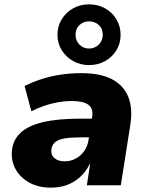

<svg xmlns="http://www.w3.org/2000/svg" viewBox="-20 -851 677 882"><path d="M213 11Q156 11 114 -12.5Q72 -36 51 -75Q30 -114 35 -161Q40 -209 75 -241.5Q110 -274 178 -290Q246 -306 350 -306H422L409 -220H351Q308 -220 279 -215.5Q250 -211 234.5 -199Q219 -187 216 -164Q213 -140 229.5 -125Q246 -110 278 -110Q304 -110 327 -122Q350 -134 366 -156Q382 -178 387 -209L403 -312Q410 -352 386.5 -369.5Q363 -387 310 -387Q270 -387 223.5 -376.5Q177 -366 124 -340L93 -456Q131 -475 173.5 -488.5Q216 -502 261.5 -508.5Q307 -515 355 -515Q441 -515 494.5 -487Q548 -459 569.5 -405.5Q591 -352 578 -273L535 0H379L394 -97H392Q374 -61 347 -37Q320 -13 287 -1Q254 11 213 11ZM389 -552Q349 -552 316 -570.5Q283 -589 263.5 -620.5Q244 -652 244 -691Q244 -731 263.5 -762.5Q283 -794 315.5 -812.5Q348 -831 389 -831Q430 -831 463 -812.5Q496 -794 515 -762Q534 -730 534 -690Q534 -652 515 -620.5Q496 -589 463 -570.5Q430 -552 389 -552ZM389 -628Q415 -628 433.5 -646Q452 -664 452 -691Q452 -720 433.5 -736.5Q415 -753 389 -753Q363 -753 345 -736Q327 -719 327 -692Q327 -664 345 -646Q363 -628 389 -628Z"/></svg>

Font: Nunito Sans 8pt Black
Style: Italic
Weight: 900
Italic angle: -9°
Version: Version 3.101;gftools[0.9.27]